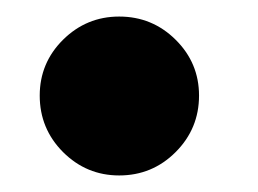

<svg xmlns="http://www.w3.org/2000/svg" viewBox="-20 -202 312 232"><path d="M28 -86.5Q28 -126 56.2 -154Q84.5 -182 124 -182Q164 -182 192.2 -154Q220.5 -126 220.5 -86.5Q220.5 -46.5 192.2 -18.2Q164 10 124 10Q84.5 10 56.2 -18.2Q28 -46.5 28 -86.5Z"/></svg>

Font: Bodoni* 96
Style: Bold Italic
Weight: 700
Italic angle: -13°
Version: Version 2.2